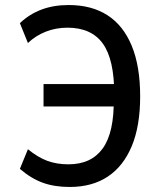

<svg xmlns="http://www.w3.org/2000/svg" viewBox="-20 -734 645 763"><path d="M257 9Q196 9 149.5 -8Q103 -25 59 -63L91 -141Q130 -109 167.5 -95Q205 -81 252 -81Q343 -81 388.5 -144.5Q434 -208 432 -342L453 -311H153V-400H454L434 -360Q434 -498 388.5 -561Q343 -624 248 -624Q202 -624 161.5 -608Q121 -592 91 -563L59 -642Q97 -678 145 -696Q193 -714 253 -714Q344 -714 407 -673.5Q470 -633 503.5 -552Q537 -471 537 -351Q537 -233 503.5 -153Q470 -73 408 -32Q346 9 257 9Z"/></svg>

Font: Nunito Sans 7pt Condensed SemiBold
Style: Regular
Weight: 600
Width: 3
Designer: Vernon Adams
Foundry: Vernon Adams
Version: Version 3.101;gftools[0.9.27]